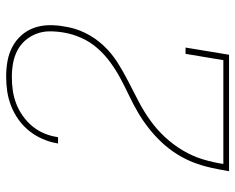

<svg xmlns="http://www.w3.org/2000/svg" viewBox="-92 -692 783 640"><g transform="rotate(-90 300.0 -371.5)"><path d="M50 0V-1Q55 -31 61.5 -60.5Q68 -90 79 -118.5Q90 -147 107 -174Q124 -201 146 -224.5Q168 -248 193.5 -268Q219 -288 246.5 -304Q274 -320 302.5 -333.5Q331 -347 359 -362Q387 -377 413 -396Q439 -415 460 -439Q481 -463 494 -492Q507 -521 512 -551Q516 -574 516 -597.5Q516 -621 508 -642Q500 -663 485.5 -679.5Q471 -696 451.5 -706Q432 -716 409.5 -720Q387 -724 364 -724Q342 -724 320 -721Q298 -718 276.5 -710Q255 -702 235 -688Q215 -674 200 -656Q185 -638 176 -616.5Q167 -595 164 -574L163 -570H142L143 -574Q147 -598 157.5 -622Q168 -646 184 -666Q200 -686 221.5 -701.5Q243 -717 267.5 -726.5Q292 -736 316.5 -739.5Q341 -743 365 -743Q392 -743 417 -738.5Q442 -734 464 -722.5Q486 -711 502.5 -692.5Q519 -674 527.5 -650.5Q536 -627 536.5 -600.5Q537 -574 532 -548Q527 -513 511 -480Q495 -447 469.5 -419.5Q444 -392 412.5 -372Q381 -352 347.5 -335Q314 -318 281.5 -301Q249 -284 219 -262.5Q189 -241 163.5 -213.5Q138 -186 119 -154Q100 -122 89.5 -87.5Q79 -53 74 -19H420L441 -145H462L438 0Z"/></g></svg>

Font: Iosevka HT Thin Extended
Style: Italic
Weight: 100
Width: 7
Italic angle: -9°
Monospace: yes
Designer: Belleve Invis
Foundry: Belleve Invis
Version: Version 32.3.0; ttfautohint (v1.8.4)